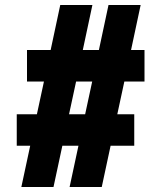

<svg xmlns="http://www.w3.org/2000/svg" viewBox="-20 -736 640 768"><path d="M320.6 -279 348.8 -410H284.4L256.2 -279ZM47 -279H127.6L155.8 -410H88V-536H182.6L221 -716H349.6L311.2 -536H375.6L414 -716H542.6L504.2 -536H558V-410H477.4L449.2 -279H517V-153H422.4L387 12H258.4L293.8 -153H229.4L194 12H65.4L100.8 -153H47Z"/></svg>

Font: Fliege Mono Thin
Style: Regular
Weight: 100
Version: Version 0.020;Glyphs 3.3 (3306)